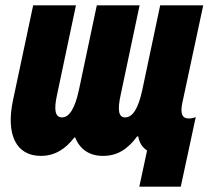

<svg xmlns="http://www.w3.org/2000/svg" viewBox="-20 -573 792 718"><path d="M501 125H656L712 -135C701 -131 693 -130 685 -130C662 -130 653 -148 662 -189L740 -553H579L512 -236C497 -167 476 -134 448 -134C423 -134 419 -162 431 -217L502 -553H342L275 -236C260 -167 239 -134 212 -134C186 -134 181 -162 193 -217L264 -553H104L29 -200C1 -70 40 10 133 10C186 10 226 -17 258 -59H261C279 -14 315 10 365 10C417 10 456 -13 493 -63H497C501 -37 514 -21 530 -10Z"/></svg>

Font: Noto Sans ExtraCondensed Black
Style: Italic
Weight: 900
Width: 2
Italic angle: -12°
Designer: Monotype Design Team
Foundry: Monotype Imaging Inc.
Version: Version 2.013